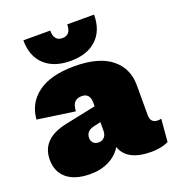

<svg xmlns="http://www.w3.org/2000/svg" viewBox="-131 -818 857 934"><g transform="rotate(-20 297.0 -351.5)"><path d="M94 -713H233Q233 -658 277 -658Q321 -658 321 -713H460Q460 -631 411.5 -585.5Q363 -540 277 -540Q191 -540 142.5 -585.5Q94 -631 94 -713ZM577 -123Q588 -123 594 -126L584 -8Q546 10 495 10Q369 10 341 -71Q320 -34 277.5 -12Q235 10 180 10Q101 10 58.5 -25Q16 -60 16 -123Q16 -232 152 -260L310 -293V-312Q310 -361 267 -361Q244 -361 231 -348Q218 -335 216 -301L22 -329Q29 -414 95.5 -462Q162 -510 283 -510Q409 -510 473.5 -458.5Q538 -407 538 -319V-164Q538 -123 577 -123ZM270 -121Q287 -121 298.5 -133Q310 -145 310 -167V-211L271 -202Q232 -192 232 -157Q232 -141 242 -131Q252 -121 270 -121Z"/></g></svg>

Font: Elaine Sans Black
Style: Regular
Weight: 900
Designer: Wei Huang
Foundry: Wei Huang
Version: Version 2.001;December 24, 2019;FontCreator 12.0.0.2547 64-b